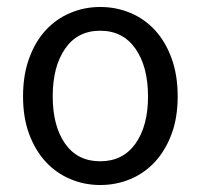

<svg xmlns="http://www.w3.org/2000/svg" viewBox="-20 -518 575 550"><path d="M267 12Q222 12 181.5 -5Q141 -22 111 -54.5Q81 -87 63.5 -134Q46 -181 46 -242Q46 -303 63.5 -351Q81 -399 111 -431.5Q141 -464 181.5 -481Q222 -498 267 -498Q313 -498 353.5 -481Q394 -464 424 -431.5Q454 -399 471.5 -351Q489 -303 489 -242Q489 -181 471.5 -134Q454 -87 424 -54.5Q394 -22 353.5 -5Q313 12 267 12ZM267 -56Q332 -56 368 -106.5Q404 -157 404 -242Q404 -327 368 -378.5Q332 -430 267 -430Q202 -430 166.5 -378.5Q131 -327 131 -242Q131 -157 166.5 -106.5Q202 -56 267 -56Z"/></svg>

Font: Source Sans Pro
Style: Regular
Weight: 400
Designer: Paul D. Hunt
Foundry: Adobe Systems Incorporated
Version: Version 2.021;PS 2.000;hotconv 1.0.86;makeotf.lib2.5.63406